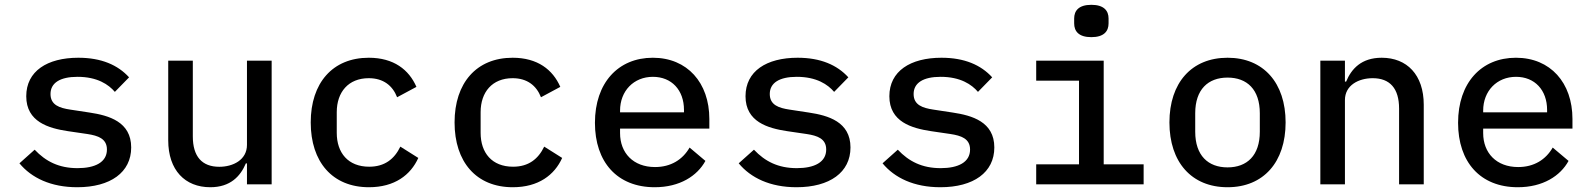

<svg xmlns="http://www.w3.org/2000/svg" viewBox="-20 -769 6642 801"><path d="M302.2 12.1C441.1 12.1 527.3 -50.1 527.3 -153.8C527.3 -261 434.3 -287.3 354 -299.4L272.7 -311.8C228.7 -318.5 190.7 -330.6 190.7 -376.8C190.7 -423.3 230.8 -448.5 303.3 -448.5C386.4 -448.5 433.2 -416.2 459.2 -385.7L518.5 -446.4C471.6 -497.9 402.7 -528.1 306.8 -528.1C177.2 -528.1 89.5 -472.3 89.5 -367.5C89.5 -260.3 183.2 -234 262.8 -221.9L344.5 -209.9C388.8 -203.1 426.1 -190.7 426.1 -145.2C426.1 -92 376.4 -67.5 303.6 -67.5C225.9 -67.5 170.8 -95.5 124.6 -144.5L61.1 -87.7C111.2 -27 192.1 12.1 302.2 12.1Z M1010.3 0H1113.3V-516H1010.3V-164.4C1010.3 -102.3 952.8 -73.2 894.9 -73.2C822.8 -73.2 784.4 -115.8 784.4 -199.9V-516H681.8V-183.9C681.8 -58.9 752.1 12.1 857.2 12.1C941.4 12.1 983.3 -34.1 1005.7 -87.4H1010.3Z M1519.2 12.1C1626.4 12.1 1693.2 -39.1 1725.1 -110.1L1650.2 -157.3C1625.4 -105.8 1585.2 -73.5 1520.2 -73.5C1432.2 -73.5 1384.9 -131.4 1384.9 -214.8V-301.1C1384.9 -384.6 1433.2 -442.8 1518.5 -442.8C1579.2 -442.8 1617.9 -411.9 1636.7 -363.3L1717.3 -406.6C1686.1 -478.3 1622.5 -528.1 1518.5 -528.1C1367.5 -528.1 1276.3 -422.9 1276.3 -258.2C1276.3 -93.8 1366.5 12.1 1519.2 12.1Z M2119.3 12.1C2226.6 12.1 2293.3 -39.1 2325.3 -110.1L2250.4 -157.3C2225.5 -105.8 2185.4 -73.5 2120.4 -73.5C2032.3 -73.5 1985.1 -131.4 1985.1 -214.8V-301.1C1985.1 -384.6 2033.4 -442.8 2118.6 -442.8C2179.3 -442.8 2218 -411.9 2236.9 -363.3L2317.5 -406.6C2286.2 -478.3 2222.7 -528.1 2118.6 -528.1C1967.7 -528.1 1876.4 -422.9 1876.4 -258.2C1876.4 -93.8 1966.6 12.1 2119.3 12.1Z M2711.3 12.1C2816.1 12.1 2888.8 -35.2 2922.9 -97.7L2856.9 -153.4C2828.1 -103.3 2779.1 -72.1 2712.7 -72.1C2621.8 -72.1 2566.8 -131 2566.8 -213.8V-232.6H2939.3V-272.7C2939.3 -423.7 2847.3 -528.1 2703.5 -528.1C2558.6 -528.1 2462 -422.9 2462 -256.7C2462 -93 2554.7 12.1 2711.3 12.1ZM2566.8 -300.4V-307.5C2566.8 -389.6 2623.9 -448.5 2703.8 -448.5C2782 -448.5 2833.5 -393.1 2833.5 -310.4V-300.4Z M3302.9 12.1C3441.8 12.1 3528.1 -50.1 3528.1 -153.8C3528.1 -261 3435 -287.3 3354.8 -299.4L3273.4 -311.8C3229.4 -318.5 3191.4 -330.6 3191.4 -376.8C3191.4 -423.3 3231.5 -448.5 3304 -448.5C3387.1 -448.5 3433.9 -416.2 3459.9 -385.7L3519.2 -446.4C3472.3 -497.9 3403.4 -528.1 3307.5 -528.1C3177.9 -528.1 3090.2 -472.3 3090.2 -367.5C3090.2 -260.3 3183.9 -234 3263.5 -221.9L3345.2 -209.9C3389.6 -203.1 3426.8 -190.7 3426.8 -145.2C3426.8 -92 3377.1 -67.5 3304.3 -67.5C3226.6 -67.5 3171.5 -95.5 3125.4 -144.5L3061.8 -87.7C3111.9 -27 3192.8 12.1 3302.9 12.1Z M3903.1 12.1C4041.9 12.1 4128.2 -50.1 4128.2 -153.8C4128.2 -261 4035.2 -287.3 3954.9 -299.4L3873.6 -311.8C3829.5 -318.5 3791.5 -330.6 3791.5 -376.8C3791.5 -423.3 3831.7 -448.5 3904.1 -448.5C3987.2 -448.5 4034.1 -416.2 4060 -385.7L4119.3 -446.4C4072.4 -497.9 4003.6 -528.1 3907.7 -528.1C3778.1 -528.1 3690.3 -472.3 3690.3 -367.5C3690.3 -260.3 3784.1 -234 3863.6 -221.9L3945.3 -209.9C3989.7 -203.1 4027 -190.7 4027 -145.2C4027 -92 3977.3 -67.5 3904.5 -67.5C3826.7 -67.5 3771.7 -95.5 3725.5 -144.5L3661.9 -87.7C3712 -27 3793 12.1 3903.1 12.1Z M4533 -614C4585.6 -614 4604.8 -638.8 4604.8 -671.5V-691.8C4604.8 -724.1 4585.6 -748.9 4533 -748.9C4480.1 -748.9 4461.3 -724.1 4461.3 -691.8V-671.5C4461.3 -638.8 4480.1 -614 4533 -614ZM4302.9 0H4751.1V-83.5H4584.5V-516H4302.9V-432.5H4481.5V-83.5H4302.9Z M5101.2 12.1C5251.4 12.1 5343.4 -93 5343.4 -258.2C5343.4 -422.9 5251.4 -528.1 5101.2 -528.1C4950.6 -528.1 4858.7 -422.9 4858.7 -258.2C4858.7 -93 4950.6 12.1 5101.2 12.1ZM4966.3 -219.5V-296.5C4966.3 -395.6 5019.9 -445.3 5101.2 -445.3C5182.5 -445.3 5235.8 -395.6 5235.8 -296.5V-219.5C5235.8 -120.4 5182.5 -70.7 5101.2 -70.7C5019.9 -70.7 4966.3 -120.4 4966.3 -219.5Z M5590.9 0V-351.6C5590.9 -413.7 5648.4 -442.8 5706.7 -442.8C5778.4 -442.8 5816.8 -400.2 5816.8 -316.1V0H5919.7V-332C5919.7 -457 5849.4 -528.1 5744.3 -528.1C5659.8 -528.1 5617.9 -481.9 5595.9 -428.6H5590.9V-516H5488.3V0Z M6312.1 12.1C6416.9 12.1 6489.7 -35.2 6523.8 -97.7L6457.7 -153.4C6429 -103.3 6380 -72.1 6313.6 -72.1C6222.7 -72.1 6167.6 -131 6167.6 -213.8V-232.6H6540.1V-272.7C6540.1 -423.7 6448.2 -528.1 6304.3 -528.1C6159.4 -528.1 6062.9 -422.9 6062.9 -256.7C6062.9 -93 6155.5 12.1 6312.1 12.1ZM6167.6 -300.4V-307.5C6167.6 -389.6 6224.8 -448.5 6304.7 -448.5C6382.8 -448.5 6434.3 -393.1 6434.3 -310.4V-300.4Z"/></svg>

Font: Margiela Mono Medium
Style: Regular
Weight: 500
Designer: Mike Abbink, Paul van der Laan, Pieter van Rosmalen
Foundry: Bold Monday
Version: Version 2.003 2021